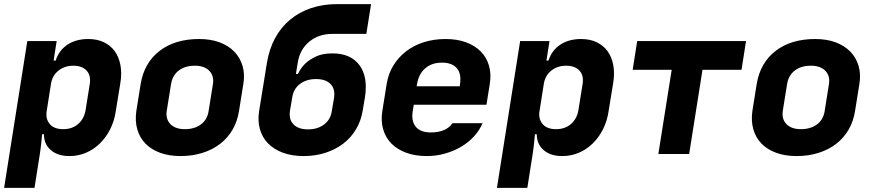

<svg xmlns="http://www.w3.org/2000/svg" viewBox="-31 -750 4251 935"><path d="M-11 165 102 -550H245L230 -455H240Q256 -505 297.5 -532.5Q339 -560 399 -560Q442 -560 474.5 -544.5Q507 -529 527.5 -501Q548 -473 555.5 -433Q563 -393 555 -345L533 -210Q526 -161 505.5 -120.5Q485 -80 455 -51Q425 -22 387.5 -6Q350 10 307 10Q250 10 216.5 -19Q183 -48 183 -96H174Q173 -88 170.5 -60Q168 -32 163 0L137 165ZM195 -200Q193 -165 214 -143Q235 -121 277 -121Q321 -121 350 -146.5Q379 -172 386 -215L406 -340Q413 -382 391 -406Q369 -430 326 -430Q283 -430 253 -405.5Q223 -381 217 -340Z M781 -210Q775 -170 799 -145.5Q823 -121 869 -121Q917 -121 948 -144.5Q979 -168 985 -210L1006 -341Q1012 -381 988 -405.5Q964 -430 918 -430Q870 -430 839.5 -406.5Q809 -383 802 -341ZM654 -341Q671 -444 746 -502Q821 -560 939 -560Q995 -560 1038 -544Q1081 -528 1109.5 -499Q1138 -470 1150 -429.5Q1162 -389 1154 -341L1133 -210Q1125 -159 1101.5 -118.5Q1078 -78 1041 -49.5Q1004 -21 955 -5.5Q906 10 848 10Q792 10 748.5 -6Q705 -22 677 -51Q649 -80 637.5 -120.5Q626 -161 633 -210Z M1381 -210Q1375 -168 1398.5 -144Q1422 -120 1469 -120Q1516 -120 1547.5 -144Q1579 -168 1585 -210L1596 -275Q1602 -317 1578.5 -341Q1555 -365 1508 -365Q1461 -365 1429.5 -341Q1398 -317 1392 -275ZM1269 -445Q1280 -511 1308.5 -564Q1337 -617 1381.5 -654Q1426 -691 1484 -710.5Q1542 -730 1611 -730H1776L1753 -585H1588Q1521 -585 1475 -547Q1429 -509 1419 -445L1410 -390H1420Q1433 -418 1455 -440Q1475 -459 1507 -474.5Q1539 -490 1588 -490Q1677 -490 1719.5 -432.5Q1762 -375 1746 -275L1735 -210Q1727 -161 1702.5 -120Q1678 -79 1640.5 -50.5Q1603 -22 1554 -6Q1505 10 1448 10Q1391 10 1347.5 -6Q1304 -22 1275.5 -50.5Q1247 -79 1235 -120Q1223 -161 1231 -210Z M2048 10Q1991 10 1947.5 -6Q1904 -22 1875.5 -50.5Q1847 -79 1835 -120Q1823 -161 1831 -210L1852 -341Q1860 -391 1884.5 -431Q1909 -471 1946.5 -500Q1984 -529 2033 -544.5Q2082 -560 2139 -560Q2195 -560 2238.5 -544Q2282 -528 2310.5 -499Q2339 -470 2350.5 -429.5Q2362 -389 2354 -340L2338 -240H1984L1979 -210Q1971 -160 1994 -132.5Q2017 -105 2067 -105Q2105 -105 2132 -117Q2159 -129 2172 -150H2319Q2304 -115 2277 -85.5Q2250 -56 2214 -35Q2178 -14 2135.5 -2Q2093 10 2048 10ZM1998 -330H2208L2209 -340Q2217 -390 2194 -417.5Q2171 -445 2121 -445Q2072 -445 2040 -417.5Q2008 -390 2000 -341Z M2389 165 2502 -550H2645L2630 -455H2640Q2656 -505 2697.5 -532.5Q2739 -560 2799 -560Q2842 -560 2874.5 -544.5Q2907 -529 2927.5 -501Q2948 -473 2955.5 -433Q2963 -393 2955 -345L2933 -210Q2926 -161 2905.5 -120.5Q2885 -80 2855 -51Q2825 -22 2787.5 -6Q2750 10 2707 10Q2650 10 2616.5 -19Q2583 -48 2583 -96H2574Q2573 -88 2570.5 -60Q2568 -32 2563 0L2537 165ZM2595 -200Q2593 -165 2614 -143Q2635 -121 2677 -121Q2721 -121 2750 -146.5Q2779 -172 2786 -215L2806 -340Q2813 -382 2791 -406Q2769 -430 2726 -430Q2683 -430 2653 -405.5Q2623 -381 2617 -340Z M3050 -410 3072 -550H3602L3580 -410H3390L3325 0H3175L3240 -410Z M3781 -210Q3775 -170 3799 -145.5Q3823 -121 3869 -121Q3917 -121 3948 -144.5Q3979 -168 3985 -210L4006 -341Q4012 -381 3988 -405.5Q3964 -430 3918 -430Q3870 -430 3839.5 -406.5Q3809 -383 3802 -341ZM3654 -341Q3671 -444 3746 -502Q3821 -560 3939 -560Q3995 -560 4038 -544Q4081 -528 4109.5 -499Q4138 -470 4150 -429.5Q4162 -389 4154 -341L4133 -210Q4125 -159 4101.5 -118.5Q4078 -78 4041 -49.5Q4004 -21 3955 -5.5Q3906 10 3848 10Q3792 10 3748.5 -6Q3705 -22 3677 -51Q3649 -80 3637.5 -120.5Q3626 -161 3633 -210Z"/></svg>

Font: JetBrains Mono ExtraBold
Style: Italic
Weight: 800
Designer: Philipp Nurullin, Konstantin Bulenkov
Foundry: JetBrains
Version: Version 1.000; ttfautohint (v1.8.3)